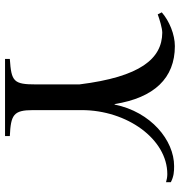

<svg xmlns="http://www.w3.org/2000/svg" viewBox="4 -718 714 762"><g transform="rotate(90 361.0 -337.0)"><path d="M703 -658C680 -670 661 -671 639 -671C537 -671 424 -579 395 -435H393C368 -592 290 -674 163 -674C117 -674 63 -652 29 -622L37 -606C56 -613 92 -624 110 -624C213 -623 285 -537 315 -295V-123C315 -34 304 -25 214 -19V0H520V-19C436 -23 417 -33 417 -111V-304C417 -484 532 -644 671 -644C682 -644 693 -642 703 -639Z"/></g></svg>

Font: XITS
Style: Regular
Weight: 400
Designer: MicroPress Inc., with final additions and corrections provided by Coen Hoffman, Elsevier (retired)
Version: Version 1.302